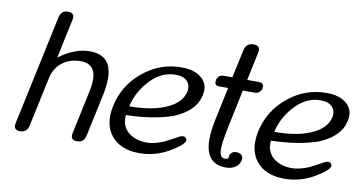

<svg xmlns="http://www.w3.org/2000/svg" viewBox="-70 -882 2016 1067"><g transform="rotate(10 938.0 -348.0)"><path d="M457.5 -40Q449.2 0 409.7 0Q377 0 377 -27.3Q377 -33.2 378.4 -40L430.7 -285.2Q438.5 -322.8 438.5 -351.1Q438.5 -382.8 428.7 -402.8Q409.7 -441.9 353.5 -441.9Q297.4 -441.9 256.8 -413.6Q208.5 -379.9 195.3 -316.9L136.2 -40Q127.9 0 88.4 0Q55.7 0 55.7 -27.3Q55.7 -33.2 57.1 -40L189.5 -660.6Q197.8 -700.7 237.3 -700.7Q270 -700.7 270 -672.9Q270 -667.5 268.6 -660.6L235.4 -505.9L235.8 -506.3L221.7 -439Q309.1 -504.9 394.5 -504.9Q436.5 -504.9 463.9 -490.2Q501 -470.7 512.7 -425.8Q519.5 -401.9 519.5 -370.6Q519.5 -331.5 508.8 -280.8Z M862.8 -274.4Q951.7 -310.5 966.3 -377.9Q968.3 -387.2 968.3 -395.5Q968.3 -420.4 952.1 -437Q930.7 -459.5 885.7 -459.5Q799.8 -459.5 732.9 -380.4Q678.7 -316.9 662.6 -241.7Q783.7 -241.7 862.8 -274.4ZM967.8 -125Q979.5 -129.9 987.8 -129.9Q1002.9 -129.9 1007.3 -114.3Q1007.8 -112.8 1007.8 -110.8Q1007.8 -109.4 1007.3 -107.4Q1002 -83 927.2 -39.6Q850.1 4.9 761.7 4.9Q655.8 4.9 603.5 -59.1Q567.4 -104 567.4 -168.5Q567.4 -196.3 573.7 -227.1Q599.1 -347.7 695.3 -426.8Q791 -505.4 911.6 -505.4Q987.3 -505.4 1026.9 -469.7Q1057.6 -442.4 1057.6 -401.9Q1057.6 -389.6 1054.7 -376Q1045.9 -334.5 1025.4 -310.5Q990.7 -263.2 914.1 -231.9Q804.2 -193.8 652.8 -190.9Q651.9 -182.6 651.9 -174.3Q651.9 -124 689.5 -92.8Q729 -60.1 794.4 -60.1Q831.5 -60.1 885.7 -81.5Q934.1 -105 967.8 -125Z M1323.2 -83.5Q1331.1 -75.7 1331.1 -63.5Q1331.1 -59.1 1330.1 -54.2Q1324.7 -29.3 1302.7 -14.6Q1281.7 0 1249.5 0Q1132.8 0 1132.8 -139.6Q1132.8 -187 1146.5 -251L1186 -437.5H1136.7Q1110.8 -437.5 1110.8 -458.5Q1110.8 -463.4 1111.8 -468.8Q1118.7 -500 1150.4 -500H1198.7L1233.4 -659.7Q1242.2 -700.7 1283.7 -700.7Q1317.9 -700.7 1317.9 -672.9Q1317.9 -667 1316.4 -659.7L1282.7 -500H1350.6Q1366.7 -500 1373.5 -487.3L1376 -481.4V-480.5L1372.6 -460Q1360.8 -437.5 1336.9 -437.5H1269L1226.6 -236.3Q1205.6 -138.2 1205.6 -95.2Q1205.6 -84 1207 -76.7Q1212.9 -47.4 1234.9 -47.4Q1243.7 -47.4 1255.9 -52.7Q1256.3 -57.1 1256.3 -60.1Q1256.3 -63 1255.9 -64.9Q1258.8 -78.6 1269 -86.4Q1278.8 -94.2 1293 -94.2Q1313.5 -94.2 1323.2 -83.5Z M1681.2 -274.4Q1770 -310.5 1784.7 -377.9Q1786.6 -387.2 1786.6 -395.5Q1786.6 -420.4 1770.5 -437Q1749 -459.5 1704.1 -459.5Q1618.2 -459.5 1551.3 -380.4Q1497.1 -316.9 1481 -241.7Q1602.1 -241.7 1681.2 -274.4ZM1786.1 -125Q1797.9 -129.9 1806.2 -129.9Q1821.3 -129.9 1825.7 -114.3Q1826.2 -112.8 1826.2 -110.8Q1826.2 -109.4 1825.7 -107.4Q1820.3 -83 1745.6 -39.6Q1668.5 4.9 1580.1 4.9Q1474.1 4.9 1421.9 -59.1Q1385.7 -104 1385.7 -168.5Q1385.7 -196.3 1392.1 -227.1Q1417.5 -347.7 1513.7 -426.8Q1609.4 -505.4 1730 -505.4Q1805.7 -505.4 1845.2 -469.7Q1876 -442.4 1876 -401.9Q1876 -389.6 1873 -376Q1864.3 -334.5 1843.8 -310.5Q1809.1 -263.2 1732.4 -231.9Q1622.6 -193.8 1471.2 -190.9Q1470.2 -182.6 1470.2 -174.3Q1470.2 -124 1507.8 -92.8Q1547.4 -60.1 1612.8 -60.1Q1649.9 -60.1 1704.1 -81.5Q1752.4 -105 1786.1 -125Z"/></g></svg>

Font: inglobal
Style: Italic
Weight: 400
Italic angle: -12°
Designer: Andrey Kochetov, Denis Davydov, Evgeny Yurtaev
Foundry: inglobal
Version: Version 1.00 September 25, 2014, initial release